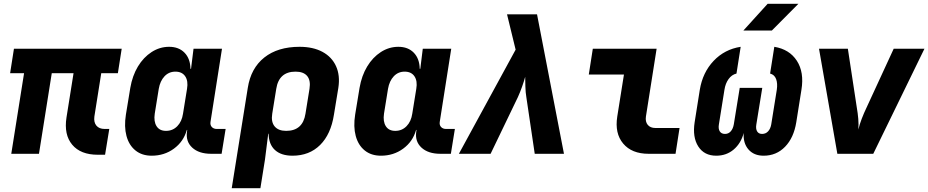

<svg xmlns="http://www.w3.org/2000/svg" viewBox="-20 -805 4859 1005"><path d="M492 5Q402 5 358 -47.5Q314 -100 328 -190L365 -422H251L184 0H39L106 -422H33L53 -550H617L597 -422H510L474 -195Q470 -165 484.5 -147.5Q499 -130 528 -130H552L530 5Z M774 10Q723 10 689 -17.5Q655 -45 642 -93.5Q629 -142 639 -205L662 -345Q673 -409 702 -457Q731 -505 773.5 -532.5Q816 -560 865 -560Q916 -560 946 -529Q976 -498 977 -445H980L993 -550H1142L1082 -168Q1079 -151 1088.5 -140.5Q1098 -130 1115 -130H1161L1140 0H1085Q1021 0 986 -32.5Q951 -65 959 -117L960 -125H958Q941 -64 890.5 -27Q840 10 774 10ZM849 -120Q884 -120 908 -144.5Q932 -169 938 -210L959 -340Q966 -381 949.5 -405.5Q933 -430 898 -430Q864 -430 841 -405.5Q818 -381 811 -340L790 -210Q784 -169 799.5 -144.5Q815 -120 849 -120Z M1193 180 1277 -345Q1293 -448 1363.5 -504Q1434 -560 1548 -560Q1619 -560 1668 -533.5Q1717 -507 1739 -458.5Q1761 -410 1751 -345L1728 -205Q1712 -102 1655.5 -46Q1599 10 1511 10Q1452 10 1419.5 -19.5Q1387 -49 1386 -105H1384L1367 30L1343 180ZM1478 -120Q1565 -120 1579 -210L1600 -340Q1607 -384 1588 -407Q1569 -430 1527 -430Q1440 -430 1426 -340L1405 -210Q1398 -167 1417.5 -143.5Q1437 -120 1478 -120Z M1974 10Q1923 10 1889 -17.5Q1855 -45 1842 -93.5Q1829 -142 1839 -205L1862 -345Q1873 -409 1902 -457Q1931 -505 1973.5 -532.5Q2016 -560 2065 -560Q2116 -560 2146 -529Q2176 -498 2177 -445H2180L2193 -550H2342L2282 -168Q2279 -151 2288.5 -140.5Q2298 -130 2315 -130H2361L2340 0H2285Q2221 0 2186 -32.5Q2151 -65 2159 -117L2160 -125H2158Q2141 -64 2090.5 -27Q2040 10 1974 10ZM2049 -120Q2084 -120 2108 -144.5Q2132 -169 2138 -210L2159 -340Q2166 -381 2149.5 -405.5Q2133 -430 2098 -430Q2064 -430 2041 -405.5Q2018 -381 2011 -340L1990 -210Q1984 -169 1999.5 -144.5Q2015 -120 2049 -120Z M2382 0 2679 -545 2634 -730H2791L2932 0H2779L2735 -297Q2731 -320 2730 -351.5Q2729 -383 2729 -403Q2724 -383 2713 -352Q2702 -321 2691 -297L2548 0Z M3375 0Q3287 0 3242 -53.5Q3197 -107 3211 -195L3246 -415H3062L3083 -550H3417L3361 -195Q3357 -168 3370.5 -151.5Q3384 -135 3411 -135H3537L3516 0Z M3729 10Q3666 10 3635 -38.5Q3604 -87 3616 -165L3643 -335Q3658 -426 3715.5 -486.5Q3773 -547 3857 -560L3835 -420Q3810 -414 3793.5 -391Q3777 -368 3772 -335L3743 -154Q3739 -131 3747.5 -117.5Q3756 -104 3775 -104Q3793 -104 3805 -117.5Q3817 -131 3821 -154L3852 -345H3970L3939 -154Q3935 -131 3943 -117.5Q3951 -104 3969 -104Q3988 -104 4000.5 -117.5Q4013 -131 4017 -154L4046 -335Q4051 -368 4042.5 -391Q4034 -414 4011 -420L4033 -560Q4112 -547 4151 -487Q4190 -427 4175 -335L4148 -165Q4135 -84 4089.5 -37Q4044 10 3977 10Q3926 10 3897.5 -23Q3869 -56 3873 -109Q3858 -54 3820 -22Q3782 10 3729 10ZM3871 -645 3998 -785H4159L4020 -645Z M4363 0 4267 -550H4418L4465 -241Q4470 -213 4472.5 -183Q4475 -153 4473 -127Q4479 -153 4490.5 -183Q4502 -213 4515 -240L4658 -550H4819L4551 0Z"/></svg>

Font: JetBrains Mono NL ExtraBold
Style: Italic
Weight: 800
Italic angle: -9°
Monospace: yes
Designer: Philipp Nurullin, Konstantin Bulenkov
Foundry: JetBrains
Version: Version 2.305; ttfautohint (v1.8.4.7-5d5b)